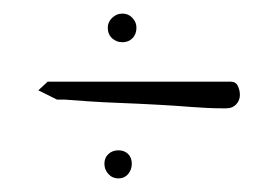

<svg xmlns="http://www.w3.org/2000/svg" viewBox="-20 -347 387 281"><path d="M49.8 -227.5H317.4Q325.2 -227.5 328.1 -221.2Q331.1 -214.8 331.1 -208Q331.1 -200.2 325.7 -194.3Q320.3 -188.5 311.5 -188.5H303.7Q285.2 -188.5 260.7 -190.4Q236.3 -192.4 209.5 -193.8Q182.6 -195.3 156.2 -196.3Q129.9 -197.3 109.4 -198.7Q88.9 -200.2 75.2 -201.2H63.5L36.1 -214.8ZM137.7 -306.6Q137.7 -314.5 144 -320.8Q150.4 -327.1 159.2 -327.1Q168 -327.1 173.8 -320.8Q179.7 -314.5 179.7 -306.6Q179.7 -296.9 173.8 -291Q168 -285.2 159.2 -285.2Q150.4 -285.2 144 -291Q137.7 -296.9 137.7 -306.6ZM132.8 -107.4Q132.8 -116.2 138.7 -121.6Q144.5 -127 153.3 -127Q162.1 -127 167.5 -121.6Q172.9 -116.2 172.9 -107.4Q172.9 -98.6 167.5 -92.3Q162.1 -85.9 153.3 -85.9Q144.5 -85.9 138.7 -92.3Q132.8 -98.6 132.8 -107.4Z"/></svg>

Font: The Girl Next Door
Style: Regular
Weight: 400
Designer: Kimberly Geswein
Foundry: Kimberly Geswein
Version: Version 1.002 2010